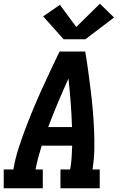

<svg xmlns="http://www.w3.org/2000/svg" viewBox="-24 -1012 644 1032"><path d="M-4 0V-101H48Q57 -156 74 -209.5Q91 -263 111 -316Q131 -369 153 -422Q175 -475 198.5 -527Q222 -579 246.5 -631Q271 -683 296 -735H434Q443 -683 450 -631Q457 -579 463.5 -527Q470 -475 474.5 -422Q479 -369 481.5 -316Q484 -263 483 -209Q482 -155 473 -101H512V0H301V-101H353Q359 -133 361 -165Q363 -197 364 -229H200Q190 -197 181.5 -165Q173 -133 167 -101H206V0ZM235 -329H363Q361 -395 356 -460Q351 -525 344 -590Q315 -526 287.5 -460.5Q260 -395 235 -329ZM435 -801H318L208 -924L298 -986L386 -867L513 -992L589 -918Z"/></svg>

Font: Iosevka Curly Slab ExObl
Style: Bold
Weight: 700
Width: 7
Italic angle: -9°
Monospace: yes
Designer: Belleve Invis
Foundry: Belleve Invis
Version: Version 11.0.0; ttfautohint (v1.8.3)